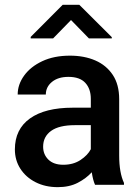

<svg xmlns="http://www.w3.org/2000/svg" viewBox="-20 -770 579 800"><path d="M376 0Q367.2 -19.5 362.3 -52.2Q339.4 -26.9 304.2 -8.5Q269 9.8 220.7 9.8Q168.9 9.8 128.4 -10.7Q87.9 -31.2 64.9 -66.9Q42 -102.5 42 -147.5Q42 -231.4 104.7 -276.4Q167.5 -321.3 283.2 -321.3H358.4V-357.9Q358.4 -399.9 335.4 -424.8Q312.5 -449.7 265.1 -449.7Q222.2 -449.7 196.5 -428.7Q170.9 -407.7 170.9 -376H53.7Q53.7 -418 80.6 -455.1Q107.4 -492.2 156.2 -515.1Q205.1 -538.1 271.5 -538.1Q331.1 -538.1 377.2 -518.1Q423.3 -498 450 -457.8Q476.6 -417.5 476.6 -356.9V-122.1Q476.6 -50.3 496.6 -7.8V0ZM243.7 -83.5Q285.6 -83.5 315.7 -103.5Q345.7 -123.5 358.4 -148.4V-248.5H292Q226.1 -248.5 192.9 -224.6Q159.7 -200.7 159.7 -158.7Q159.7 -126.5 181.6 -105Q203.6 -83.5 243.7 -83.5ZM310.5 -750 445.8 -615.2V-609.9H350.6L275.9 -686.5L201.2 -609.9H107.9V-616.2L241.2 -750Z"/></svg>

Font: Vazirmatn RD UI Medium
Style: Regular
Weight: 500
Designer: Saber Rastikerdar
Foundry: Saber Rastikerdar
Version: Version 33.003